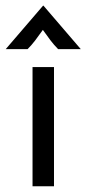

<svg xmlns="http://www.w3.org/2000/svg" viewBox="-47 -651 302 671"><path d="M66.7 0V-416.7H141.7V0ZM-27.1 -479.2 103.5 -631.2H104.9L235.4 -479.2H156.2Q141.7 -493.8 129.9 -509.4Q118.1 -525 102.8 -546.5Q87.5 -525 75.7 -509.4Q63.9 -493.8 49.3 -479.2Z"/></svg>

Font: Afacad Flux
Style: Regular
Weight: 400
Designer: Kristian Moeller
Foundry: Dicotype
Version: Version 1.100